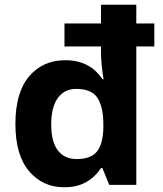

<svg xmlns="http://www.w3.org/2000/svg" viewBox="-20 -780 689 810"><path d="M251 10Q160 10 102.5 -58Q45 -126 45 -257Q45 -390 103 -458Q161 -526 255 -526Q294 -526 324 -515.5Q354 -505 375.5 -487Q397 -469 412 -446H417Q413 -467 409.5 -500.5Q406 -534 406 -559V-584H252V-681H406V-760H555V-681H631V-584H555V0H441L412 -71H406Q392 -49 370.5 -30.5Q349 -12 320 -1Q291 10 251 10ZM303 -109Q365 -109 390 -142Q415 -175 416 -242V-256Q416 -328 391.5 -366.5Q367 -405 301 -405Q252 -405 224 -366.5Q196 -328 196 -255Q196 -182 224 -145.5Q252 -109 303 -109Z"/></svg>

Font: Noto Sans Devanagari
Style: Regular
Weight: 400
Designer: Jelle Bosma - Monotype Design Team
Foundry: Monotype Imaging Inc.
Version: Version 2.003